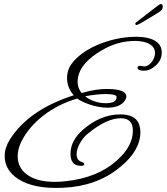

<svg xmlns="http://www.w3.org/2000/svg" viewBox="-20 -845 821 945"><path d="M776 -583C779 -639 726 -670 621 -663C564 -659 508 -645 455 -622C399 -597 358 -566 331 -529C317 -510 310 -487 310 -462C310 -429 321 -401 343 -376C196 -329 91 -257 29 -159C12 -132 3 -105 3 -77C3 -30 26 8 71 37C123 70 197 84 293 79C401 74 493 41 568 -20C637 -75 671 -134 671 -195C671 -210 668 -224 663 -237C650 -267 620 -282 572 -282C508 -282 447 -257 390 -208C348 -172 327 -132 327 -88C327 -50 343 -30 375 -29C388 -28 395 -31 395 -37C395 -40 392 -44 385 -47C366 -52 357 -65 357 -86C357 -118 381 -162 412 -187C474 -238 528 -263 575 -263C614 -263 634 -243 634 -202C634 -151 608 -102 555 -55C492 2 407 36 302 47C284 49 267 50 250 50C190 50 144 38 111 13C82 -9 67 -39 67 -76C67 -99 73 -124 86 -150C133 -243 235 -324 360 -360C375 -349 396 -339 423 -330C453 -320 482 -315 509 -315C551 -315 580 -327 596 -352C600 -359 602 -365 602 -370C602 -393 573 -406 514 -407C475 -408 431 -402 382 -387C369 -403 362 -421 362 -441C362 -494 394 -541 458 -583C513 -620 569 -640 626 -643C657 -645 683 -642 704 -634C730 -623 743 -607 743 -584C743 -555 718 -518 690 -518C686 -518 675 -521 670 -521C661 -521 657 -518 657 -512C657 -502 667 -497 688 -497C709 -497 729 -506 747 -523C766 -540 775 -560 776 -583ZM554 -368C554 -347 536 -337 500 -337C479 -337 459 -341 440 -348C426 -353 412 -361 399 -371C434 -378 468 -382 500 -382C536 -382 554 -377 554 -368ZM653 -722C657 -722 676 -732 710 -753C745 -774 766 -787 773 -793C778 -798 781 -804 781 -812C781 -821 778 -825 772 -825C768 -825 762 -822 755 -816L650 -735C647 -733 646 -731 646 -728C646 -724 648 -722 653 -722Z"/></svg>

Font: AlexBrush
Style: Regular
Weight: 400
Designer: Robert E. Leuschke
Foundry: Robert E. Leuschke
Version: Version 1.001